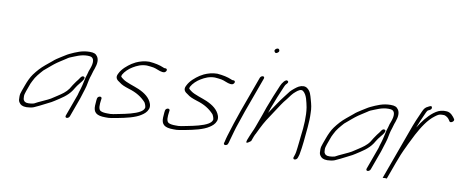

<svg xmlns="http://www.w3.org/2000/svg" viewBox="-63 -940 3000 1240"><g transform="rotate(10 1437.5 -320.5)"><path d="M427.3 -9 472.4 -133C475.3 -141 477.7 -148.3 479.4 -155C481.6 -161 483.5 -167 485 -173C487.6 -180.3 490.1 -188 492.3 -196L499.1 -220C504.5 -245.9 507.5 -267.8 517.4 -295C521.6 -306.7 522.3 -314.2 525.9 -324L531.4 -339C544.4 -374.8 544.9 -401.7 532.4 -420C522.1 -435 510.8 -441 481.5 -441C431.5 -441 392.6 -422.7 354.4 -405C335.7 -396.3 322.6 -385.6 302.1 -374C281 -360.2 271.1 -354.7 254.8 -340L237.7 -326C232 -321.3 223.9 -314.7 213.4 -306C186.4 -283.7 165.8 -260.9 144.4 -232C129.8 -212.2 116.4 -182.5 106.8 -156L93.3 -119C86.4 -100 84.4 -92.5 84.4 -78C85 -62 83.4 -50.9 91.6 -40C100.5 -25.9 113.7 -18 140.6 -18C154.4 -18 176.4 -21.3 187.5 -26C209.9 -35.5 232.8 -47.4 255.5 -59L275.1 -69C289.4 -75.6 299.9 -81.6 312.8 -90C350.4 -114.6 390.8 -137.4 417.8 -178L427.6 -194C430.9 -199.3 434.6 -205 438.8 -211C447.4 -225.1 492.7 -268 472.1 -276.5C464.9 -279.5 458 -276.7 451.5 -268C442.8 -255.4 437.8 -247.5 427.9 -236C416 -219.9 404.6 -202.1 394 -184C376.2 -158.6 351.4 -142.4 326.4 -126L303.4 -111C282.3 -95.5 256.6 -85.2 232.9 -74C215.9 -67.5 199.9 -57.7 184.2 -50C176.4 -47.3 159.1 -45 150.4 -45C144.4 -45 139.5 -45.3 135.7 -46L125.2 -50C120.5 -53.6 113.2 -62.5 113.5 -70C113 -76.8 111.1 -91.1 114.8 -101C115.5 -105 117.4 -111 120.3 -119L139.6 -172C142 -176.7 144.8 -182.5 148 -189.5C163.7 -223.7 185.2 -245.6 206.3 -270C215.5 -278.5 241.4 -300 251.1 -308L268.2 -322C287.8 -338 319.3 -356.4 341 -371C347.4 -375.7 353.4 -379.3 359 -382C393.8 -395.3 427.6 -414 471.7 -414C477 -414 482.6 -413.7 488.3 -413C517.9 -408.6 517.4 -374.7 504.4 -339L499.7 -326C494.3 -314.6 494.7 -306.9 490.4 -295C480.6 -268 478.2 -243 471.3 -218L464.6 -194C462.4 -186 460.2 -179 458 -173L452.7 -153L400.3 -9C397.5 -1.3 401.2 5 408.7 5C416.2 5 424.5 -1.3 427.3 -9Z M983.2 -421H976.2C972.9 -421 969.6 -422 966.3 -424C940.5 -435.2 908.9 -442 871 -445C840 -445 810.4 -436.3 785.7 -425L760.6 -411C733.9 -392.9 702.5 -367.8 686.9 -335C670 -305 689.7 -290.5 705.3 -281C722.3 -266.9 741.1 -259.7 771 -250C822.7 -234.7 857.1 -212.6 885.2 -182C888.4 -178.1 900.3 -152.7 895.4 -144C891.2 -132.3 882.8 -125.9 872.3 -119C839.3 -99 782.4 -87.3 739.8 -79C713 -73.8 688.5 -67.1 664.1 -69C644.5 -69 630.1 -70.6 618.7 -76C599.6 -84.3 603.5 -120.2 606.8 -145L608.5 -158C607.9 -173.5 582.2 -169.4 579.3 -152L577.6 -139C576.9 -129.7 576.1 -118.3 575.2 -105C573.8 -60.3 594.9 -42 653.3 -42C679.9 -40.2 707 -46.6 735.4 -52C782.5 -60.9 846.2 -74.6 882 -99C898.6 -109.6 914.7 -122.9 922 -143C926.1 -152.3 926.2 -163.7 922.4 -177C909.1 -216 875.1 -240.5 833.3 -259C802.4 -272.6 749.3 -286.6 726.6 -304C722.7 -307.1 707.3 -316.8 709.2 -322C709.7 -325.3 710.5 -328.3 711.5 -331C723.7 -354.1 748.4 -376.5 769.6 -389C796 -405 823.7 -418 860.1 -418C876 -416.6 889.5 -415.7 903.8 -413C924.4 -409.2 944.7 -396.1 965.4 -394H972.4C978.9 -392.6 988.5 -399.7 990.9 -406.5C993.9 -414.5 990 -419.8 983.2 -421Z M1429.2 -421H1422.2C1418.9 -421 1415.6 -422 1412.3 -424C1386.5 -435.2 1354.9 -442 1317 -445C1286 -445 1256.4 -436.3 1231.7 -425L1206.6 -411C1179.9 -392.9 1148.5 -367.8 1132.9 -335C1116 -305 1135.7 -290.5 1151.3 -281C1168.3 -266.9 1187.1 -259.7 1217 -250C1268.7 -234.7 1303.1 -212.6 1331.2 -182C1334.4 -178.1 1346.3 -152.7 1341.4 -144C1337.2 -132.3 1328.8 -125.9 1318.3 -119C1285.3 -99 1228.4 -87.3 1185.8 -79C1159 -73.8 1134.5 -67.1 1110.1 -69C1090.5 -69 1076.1 -70.6 1064.7 -76C1045.6 -84.3 1049.5 -120.2 1052.8 -145L1054.5 -158C1053.9 -173.5 1028.2 -169.4 1025.3 -152L1023.6 -139C1022.9 -129.7 1022.1 -118.3 1021.2 -105C1019.8 -60.3 1040.9 -42 1099.3 -42C1125.9 -40.2 1153 -46.6 1181.4 -52C1228.5 -60.9 1292.2 -74.6 1328 -99C1344.6 -109.6 1360.7 -122.9 1368 -143C1372.1 -152.3 1372.2 -163.7 1368.4 -177C1355.1 -216 1321.1 -240.5 1279.3 -259C1248.4 -272.6 1195.3 -286.6 1172.6 -304C1168.7 -307.1 1153.3 -316.8 1155.2 -322C1155.7 -325.3 1156.5 -328.3 1157.5 -331C1169.7 -354.1 1194.4 -376.5 1215.6 -389C1242 -405 1269.7 -418 1306.1 -418C1322 -416.6 1335.5 -415.7 1349.8 -413C1370.4 -409.2 1390.7 -396.1 1411.4 -394H1418.4C1424.9 -392.6 1434.5 -399.7 1436.9 -406.5C1439.9 -414.5 1436 -419.8 1429.2 -421Z M1591.6 -466 1507.5 -235C1497.8 -208.3 1487.1 -173.3 1477.9 -148C1473.5 -136 1469.3 -122.7 1465.3 -108C1455.7 -77.7 1445.3 -46.3 1439.9 -19L1437.4 -12C1433.8 6.1 1462.5 2 1465.1 -14L1467.6 -21C1468.7 -25.7 1470.7 -33 1473.6 -43C1483.2 -75 1492.4 -113.7 1504.9 -148C1514.4 -174.2 1524.5 -207.4 1534.5 -235L1618.6 -466C1621.4 -473.7 1617.7 -480 1610.2 -480C1602.7 -480 1594.4 -473.7 1591.6 -466ZM1656.6 -650C1660.6 -643.6 1665 -637.8 1677.3 -646.5C1689.5 -655.1 1686.6 -662.5 1682.5 -669C1673.8 -680.7 1647.4 -662.3 1656.6 -650Z M1592.3 -86C1588 -76 1584 -66 1580.4 -56C1578.9 -50 1578.1 -46 1578 -44C1577.6 -29.4 1603.7 -51.8 1608 -55L1618.6 -84C1621.4 -90 1623.8 -95.7 1625.8 -101L1627.5 -103C1631.8 -113 1638.3 -126.3 1647 -143C1671.5 -192.3 1685.7 -213 1720.5 -265C1750.2 -309.5 1762.7 -331.8 1787 -360C1803.8 -382 1815.8 -401.2 1835.8 -417C1848.8 -428.2 1867.9 -442.3 1881.9 -431C1908.1 -410.9 1914.8 -366.8 1922.5 -331C1931.2 -277 1927.4 -207.5 1918.3 -141C1914.8 -112.8 1914.1 -92.9 1910 -64.5C1906.4 -39.7 1907.2 -30.8 1898.2 -6L1896 0C1893.2 7.7 1896.9 14 1904.4 14C1911.4 14 1920.1 7.9 1922.6 1L1925.2 -6C1926.9 -10.7 1928.6 -16.3 1930.4 -23C1935.1 -49.1 1940.4 -83 1942.7 -109C1948.2 -172.7 1957.9 -241.4 1954.8 -299C1955 -331.9 1948.6 -356.7 1940.8 -384C1931.9 -415 1927.9 -437.5 1903.6 -455C1888.6 -465.6 1868.8 -463.6 1849.2 -454C1836.2 -447.6 1808.1 -424.3 1798.3 -413C1790.7 -403.4 1774 -380.9 1766 -371C1740.6 -339.5 1715.7 -298.4 1684.1 -253C1688 -263.7 1691.5 -274.3 1694.7 -285C1712.7 -334.4 1736.5 -391.7 1756.1 -437C1759.6 -445 1762.6 -450.3 1764.9 -453C1773.5 -461.4 1782.5 -470.9 1773.5 -478C1758.9 -489.4 1737.2 -456.7 1729.8 -439C1710 -392.7 1686.1 -335.5 1667.7 -285C1661.9 -267 1656.1 -250.3 1650.5 -235L1619.6 -150C1615 -137.3 1610.1 -125.7 1604.9 -115C1601.8 -106.6 1595.3 -94.3 1592.3 -86Z M2400.3 -9 2445.4 -133C2448.3 -141 2450.7 -148.3 2452.4 -155C2454.6 -161 2456.5 -167 2458 -173C2460.6 -180.3 2463.1 -188 2465.3 -196L2472.1 -220C2477.5 -245.9 2480.5 -267.8 2490.4 -295C2494.6 -306.7 2495.3 -314.2 2498.9 -324L2504.4 -339C2517.4 -374.8 2517.9 -401.7 2505.4 -420C2495.1 -435 2483.8 -441 2454.5 -441C2404.5 -441 2365.6 -422.7 2327.4 -405C2308.7 -396.3 2295.6 -385.6 2275.1 -374C2254 -360.2 2244.1 -354.7 2227.8 -340L2210.7 -326C2205 -321.3 2196.9 -314.7 2186.4 -306C2159.4 -283.7 2138.8 -260.9 2117.4 -232C2102.8 -212.2 2089.4 -182.5 2079.8 -156L2066.3 -119C2059.4 -100 2057.4 -92.5 2057.4 -78C2058 -62 2056.4 -50.9 2064.6 -40C2073.5 -25.9 2086.7 -18 2113.6 -18C2127.4 -18 2149.4 -21.3 2160.5 -26C2182.9 -35.5 2205.8 -47.4 2228.5 -59L2248.1 -69C2262.4 -75.6 2272.9 -81.6 2285.8 -90C2323.4 -114.6 2363.8 -137.4 2390.8 -178L2400.6 -194C2403.9 -199.3 2407.6 -205 2411.8 -211C2420.4 -225.1 2465.7 -268 2445.1 -276.5C2437.9 -279.5 2431 -276.7 2424.5 -268C2415.8 -255.4 2410.8 -247.5 2400.9 -236C2389 -219.9 2377.6 -202.1 2367 -184C2349.2 -158.6 2324.4 -142.4 2299.4 -126L2276.4 -111C2255.3 -95.5 2229.6 -85.2 2205.9 -74C2188.9 -67.5 2172.9 -57.7 2157.2 -50C2149.4 -47.3 2132.1 -45 2123.4 -45C2117.4 -45 2112.5 -45.3 2108.7 -46L2098.2 -50C2093.5 -53.6 2086.2 -62.5 2086.5 -70C2086 -76.8 2084.1 -91.1 2087.8 -101C2088.5 -105 2090.4 -111 2093.3 -119L2112.6 -172C2115 -176.7 2117.8 -182.5 2121 -189.5C2136.7 -223.7 2158.2 -245.6 2179.3 -270C2188.5 -278.5 2214.4 -300 2224.1 -308L2241.2 -322C2260.8 -338 2292.3 -356.4 2314 -371C2320.4 -375.7 2326.4 -379.3 2332 -382C2366.8 -395.3 2400.6 -414 2444.7 -414C2450 -414 2455.6 -413.7 2461.3 -413C2490.9 -408.6 2490.4 -374.7 2477.4 -339L2472.7 -326C2467.3 -314.6 2467.7 -306.9 2463.4 -295C2453.6 -268 2451.2 -243 2444.3 -218L2437.6 -194C2435.4 -186 2433.2 -179 2431 -173L2425.7 -153L2373.3 -9C2370.5 -1.3 2374.2 5 2381.7 5C2389.2 5 2397.5 -1.3 2400.3 -9Z M2512.4 32 2551.3 -75C2568.7 -122.8 2578.9 -148.1 2602.7 -197C2604.2 -201 2605.9 -205 2608.1 -209C2624.2 -242.3 2635.8 -265.5 2642.9 -278.5C2672 -332.1 2704.5 -385.3 2747.8 -417C2763.1 -428.3 2772.7 -436 2791.7 -436H2805.7C2809 -436 2813.8 -434.3 2819.9 -431C2835.2 -422.5 2839.5 -414.3 2847.3 -402C2856.1 -390.3 2882.7 -409.8 2873.6 -422C2864.6 -436.2 2844.8 -463 2816.5 -463H2799.5C2772.3 -460.4 2756.6 -452.1 2734.7 -436C2698.3 -407.6 2669.4 -369.5 2642.7 -326L2644.8 -332C2654.5 -358.6 2665 -380.9 2675 -404L2686.5 -430C2689.6 -436.7 2692.3 -441.3 2694.6 -444C2695.1 -445.3 2696.6 -446.7 2699.1 -448C2710.2 -452.7 2722.2 -458.1 2719.9 -471C2717.6 -483.9 2704.7 -476.8 2694.4 -471C2677.3 -463.7 2669.3 -452.9 2660.6 -433L2648.8 -406C2638.7 -382.8 2627.8 -359.4 2618.2 -333L2485.4 32L2498.7 31H2505.2C2508.7 31 2510.2 31.4 2512.4 32Z"/></g></svg>

Font: Take Off
Style: Drunk
Weight: 400
Foundry: Cannot Into Space Fonts
Version: Version 0.89